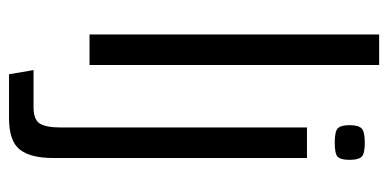

<svg xmlns="http://www.w3.org/2000/svg" viewBox="-232 -434 840 415"><g transform="rotate(90 187.5 -226.0)"><path d="M54 -626H120V0H54ZM288 -530Q264 -530 257 -536.5Q250 -543 250 -562Q250 -581 257 -588Q264 -595 288 -595Q312 -595 318.5 -588Q325 -581 325 -562Q325 -543 318.5 -536.5Q312 -530 288 -530ZM140 174 131 121H211Q238 121 246.5 107.5Q255 94 255 63V-470H321V79Q321 128 302.5 151Q284 174 235 174Z"/></g></svg>

Font: Smooch Sans Medium
Style: Regular
Weight: 500
Designer: Robert E. Leuschke
Foundry: Robert E. Leuschke
Version: Version 1.010; ttfautohint (v1.8.3)